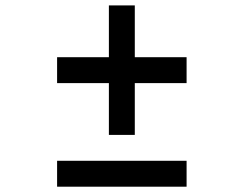

<svg xmlns="http://www.w3.org/2000/svg" viewBox="-20 -704 919 724"><path d="M488.3 -390.6V-195.3H390.6V-390.6H195.3V-488.3H390.6V-683.6H488.3V-488.3H683.6V-390.6ZM195.3 -97.7H683.6V0H195.3Z"/></svg>

Font: BabelStone Club Penguin
Style: Regular
Weight: 400
Designer: Andrew West
Foundry: BabelStone
Version: Version 1.02 November 6, 2013